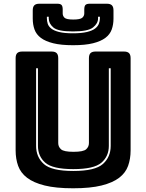

<svg xmlns="http://www.w3.org/2000/svg" viewBox="-20 -997 786 1032"><path d="M682 -189Q682 -143 668.5 -105.5Q655 -68 620.5 -41.5Q586 -15 526 0Q466 15 373 15Q280 15 220 0Q160 -15 125.5 -41.5Q91 -68 77.5 -105.5Q64 -143 64 -189V-684Q64 -703 72.5 -711.5Q81 -720 100 -720H257Q276 -720 284.5 -711.5Q293 -703 293 -684V-228Q293 -208 308 -194.5Q323 -181 375 -181Q428 -181 443 -194.5Q458 -208 458 -228V-684Q458 -703 466.5 -711.5Q475 -720 494 -720H646Q665 -720 673.5 -711.5Q682 -703 682 -684ZM174 -630V-213Q174 -153 215.5 -115.5Q257 -78 374 -78Q491 -78 533 -115.5Q575 -153 575 -213V-630H565V-213Q565 -157 525 -122.5Q485 -88 374 -88Q263 -88 223.5 -122.5Q184 -157 184 -213V-630ZM590 -897Q590 -865 580.5 -838.5Q571 -812 546.5 -793.5Q522 -775 480 -764.5Q438 -754 373 -754Q308 -754 266 -764.5Q224 -775 199.5 -793.5Q175 -812 165.5 -838.5Q156 -865 156 -897V-941Q156 -960 164.5 -968.5Q173 -977 192 -977H288Q304 -977 310.5 -970.5Q317 -964 317 -946V-925Q317 -911 327 -901.5Q337 -892 374 -892Q411 -892 422 -901.5Q433 -911 433 -925V-946Q433 -964 439.5 -970.5Q446 -977 463 -977H554Q573 -977 581.5 -968.5Q590 -960 590 -941ZM507 -907V-898Q507 -871 480 -849.5Q453 -828 372 -828Q291 -828 266.5 -849.5Q242 -871 242 -898V-907H232V-898Q232 -884 236.5 -869.5Q241 -855 255.5 -843.5Q270 -832 298 -825Q326 -818 372 -818Q418 -818 447 -825Q476 -832 491 -843.5Q506 -855 511.5 -869.5Q517 -884 517 -898V-907Z"/></svg>

Font: Bungee Inline
Style: Regular
Weight: 400
Designer: David Jonathan Ross
Foundry: David Jonathan Ross
Version: Version 1.001;PS 1.0;hotconv 1.0.72;makeotf.lib2.5.5900